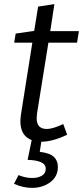

<svg xmlns="http://www.w3.org/2000/svg" viewBox="-20 -679 403 932"><path d="M306 -25Q235 9 180 9Q134 9 106.5 -15.5Q79 -40 79 -92Q79 -101 80 -108.5Q81 -116 82 -125L137 -472H49L56 -516L146 -529L165 -647L244 -659L224 -528H363L354 -472H215L160 -130Q160 -126 159 -119.5Q158 -113 158 -106Q158 -77 171 -65Q184 -53 206 -53Q223 -53 243.5 -59.5Q264 -66 287 -77ZM135 233Q114 233 92 228Q70 223 48 213L70 171Q103 185 137 185Q164 185 183 174Q202 163 202 140Q202 118 178 108Q154 98 114 97L134 0H182L173 58Q222 64 241.5 82.5Q261 101 261 131Q261 178 224 205.5Q187 233 135 233Z"/></svg>

Font: Bitter
Style: Italic
Weight: 400
Italic angle: -9°
Designer: Sol Matas, and Bitter project Authors
Foundry: Sol Matas
Version: Version 2.001